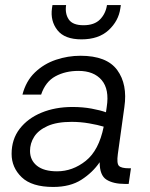

<svg xmlns="http://www.w3.org/2000/svg" viewBox="-20 -729 595 761"><path d="M191 12Q106 12 66 -26.5Q26 -65 26 -119Q26 -177 58 -218.5Q90 -260 144.5 -282.5Q199 -305 267 -305Q308 -305 343 -298.5Q378 -292 400 -284L403 -305Q414 -375 383 -411.5Q352 -448 291 -448Q239 -448 199.5 -426.5Q160 -405 143 -354H69Q83 -408 118.5 -442Q154 -476 201.5 -492Q249 -508 299 -508Q403 -508 444.5 -451.5Q486 -395 473 -305L447 -118Q442 -81 451.5 -71.5Q461 -62 491 -62H499L490 0H475Q429 0 402 -17Q375 -34 375 -86Q347 -45 302.5 -16.5Q258 12 191 12ZM99 -131Q99 -94 126.5 -72Q154 -50 206 -50Q268 -50 320 -91.5Q372 -133 391 -227Q368 -234 333.5 -240Q299 -246 264 -246Q205 -246 168.5 -229.5Q132 -213 115.5 -187Q99 -161 99 -131ZM303 -573Q236 -573 207.5 -609.5Q179 -646 186 -696L188 -709H242Q237 -675 252.5 -652Q268 -629 311 -629Q354 -629 376.5 -652Q399 -675 404 -709H459L457 -696Q450 -646 410.5 -609.5Q371 -573 303 -573Z"/></svg>

Font: Host Grotesk Light
Style: Italic
Weight: 300
Italic angle: -8°
Designer: Doğukan Karapınar based on Poppins by Indian Type Foundry, Jonny Pinhorn
Foundry: Element Type
Version: Version 1.001; ttfautohint (v1.8.4.7-5d5b)